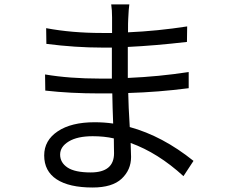

<svg xmlns="http://www.w3.org/2000/svg" viewBox="-20 -794 1017 859"><path d="M558.6 -774.4Q555.7 -755.9 553.7 -710Q552.7 -697.3 552.7 -649.4Q685.5 -655.3 817.4 -675.8L816.4 -606.4Q672.9 -589.8 551.8 -584V-458V-445.3Q690.4 -451.2 824.2 -471.7V-399.4Q688.5 -381.8 553.7 -377.9Q554.7 -319.3 560.5 -225.6Q707 -185.5 845.7 -74.2L800.8 -5.9Q686.5 -110.4 564.5 -154.3Q566.4 -103.5 566.4 -91.8Q566.4 -34.2 524.4 5.4Q482.4 44.9 394.5 44.9Q289.1 44.9 233.4 8.3Q177.7 -28.3 177.7 -98.6Q177.7 -166 238.3 -206.5Q298.8 -247.1 403.3 -247.1Q447.3 -247.1 486.3 -241.2Q485.4 -264.6 483.9 -310.5Q482.4 -356.4 482.4 -376H426.8Q294.9 -376 182.6 -388.7L181.6 -460.9Q291 -442.4 427.7 -442.4H480.5V-458V-581.1H436.5Q318.4 -581.1 187.5 -597.7L186.5 -668Q300.8 -646.5 435.5 -646.5H481.4V-715.8Q481.4 -749 477.5 -774.4ZM249 -102.5Q249 -66.4 282.2 -44.4Q315.4 -22.5 385.7 -22.5Q490.2 -22.5 490.2 -108.4Q490.2 -116.2 489.7 -138.2Q489.3 -160.2 489.3 -174.8Q446.3 -184.6 394.5 -184.6Q326.2 -184.6 287.6 -161.1Q249 -137.7 249 -102.5Z"/></svg>

Font: Min Sans
Style: Regular
Weight: 400
Designer: Jinseong-Kim, NotoSansCJK, Nunito
Foundry: Jinseong-Kim
Version: Version 1.400;Glyphs 3.1.2 (3151)